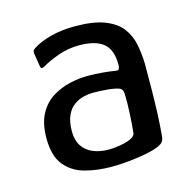

<svg xmlns="http://www.w3.org/2000/svg" viewBox="-79 -555 636 641"><g transform="rotate(-15 239.0 -234.5)"><path d="M232 8Q182 8 139.5 -3.5Q97 -15 71 -47Q45 -79 45 -140Q45 -191 63 -224Q81 -257 110 -274.5Q139 -292 171 -299Q203 -306 231 -306Q258 -306 284.5 -303.5Q311 -301 328 -298Q341 -295 341 -315Q341 -368 313.5 -390Q286 -412 230 -412Q192 -412 157.5 -399.5Q123 -387 101 -374Q93 -370 90 -371Q87 -372 86 -379L79 -422Q78 -431 79.5 -434Q81 -437 87 -441Q111 -457 149 -467Q187 -477 232 -477Q297 -477 335.5 -462Q374 -447 393.5 -421.5Q413 -396 419.5 -363.5Q426 -331 427 -295Q427 -247 426.5 -205.5Q426 -164 424.5 -124Q423 -84 419 -42Q417 -33 412.5 -27.5Q408 -22 395 -16Q381 -10 359.5 -5.5Q338 -1 315 2Q292 5 270 6.5Q248 8 232 8ZM237 -50Q246 -50 260.5 -51.5Q275 -53 290.5 -56.5Q306 -60 317 -66Q328 -72 330 -81Q333 -109 335 -146Q337 -183 336 -215Q336 -232 324 -237Q311 -242 285.5 -244.5Q260 -247 233 -247Q219 -247 202 -243Q185 -239 169 -228Q153 -217 143 -195.5Q133 -174 133 -140Q133 -110 146 -90Q159 -70 182.5 -60Q206 -50 237 -50Z"/></g></svg>

Font: Glory Thin Medium
Style: Regular
Weight: 500
Version: Version 1.011